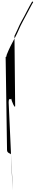

<svg xmlns="http://www.w3.org/2000/svg" viewBox="-20 -700 448 2480"><path d="M52.8 36C58.5 36 61.7 33.3 62.6 28L64.3 17C65.4 10.3 68.9 0.3 75.1 -13C93.3 -60.3 128.9 -132.8 182 -230.5C193.8 -252.2 205.5 -276.7 217.1 -304C236.6 -349.5 256.9 -391.5 278.1 -430C294.1 -459 312.1 -492.7 332.1 -531C339.8 -545.7 347.4 -560 354.9 -574C362.5 -588 369.6 -601.3 376.2 -614C382.9 -626.7 389.5 -639 396.1 -651L406.8 -668C409.6 -673.3 408.6 -677 403.5 -679C398.5 -681 394.6 -679.3 391.8 -674L382.1 -657C374.9 -645.7 368 -633.3 361.2 -620C354.4 -606.7 345.7 -590.3 335 -570.8C324.3 -551.3 310.1 -524 292.5 -489C283 -471.7 270.8 -449.4 255.6 -422.1C240.4 -394.9 222.6 -357.3 202 -309.5C190.4 -282.5 178.7 -258 166.9 -236C166.9 -224 175.9 690 175.9 670C175.9 710 125.9 605 125.9 571C125.9 605 91.9 542 91.9 624C91.9 649 142.9 1714 142.9 1760C142.9 1659 119.9 1196 119.9 1295C119.9 1280 70.9 1281 70.9 1239ZM25.9 1239Z"/></svg>

Font: Proton
Style: BkIt
Weight: 500
Version: Version 1.017